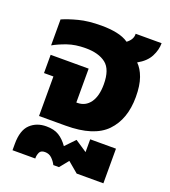

<svg xmlns="http://www.w3.org/2000/svg" viewBox="-138 -652 850 959"><g transform="rotate(20 287.0 -172.5)"><path d="M105 0V-210H55V-307H257V-127H262Q305 -127 330 -161.5Q355 -196 355 -259Q355 -338 316.5 -368Q278 -398 209 -398Q154 -398 112.5 -383.5Q71 -369 41 -352V-490Q75 -505 125 -518Q175 -531 245 -531Q289 -531 326 -523.5Q363 -516 389 -498Q420 -521 418 -551H556Q556 -515 537.5 -479.5Q519 -444 474 -419Q498 -396 512.5 -355.5Q527 -315 527 -254Q527 -136 461.5 -68Q396 0 246 0ZM39 206V172Q39 100 72.5 68Q106 36 158 36Q199 36 225 52Q251 68 273 99L322 48L385 90V22H522V206H380L324 159L286 206H256Q247 188 232 173.5Q217 159 195 159Q173 159 166.5 173.5Q160 188 160 202V206Z"/></g></svg>

Font: Noto Sans Thai UI ExtBd
Style: Regular
Weight: 800
Designer: Monotype Design Team
Foundry: Monotype Imaging Inc.
Version: Version 2.000